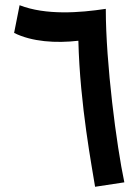

<svg xmlns="http://www.w3.org/2000/svg" viewBox="-20 -706 529 735"><path d="M344 9 456 -8C426 -149 385 -464 385 -671V-672H384C285 -657 156 -647 55 -686L34 -580C102 -546 194 -540 280 -550C286 -303 333 -62 344 9Z"/></svg>

Font: Noto Sans Arabic Cond SemBd
Style: Regular
Weight: 600
Width: 3
Designer: Monotype Design Team, Nadine Chahine, Nizar Qandah and Khaled Hosny
Foundry: Monotype Imaging Inc.
Version: Version 2.012